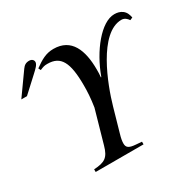

<svg xmlns="http://www.w3.org/2000/svg" viewBox="-148 -841 1022 1004"><g transform="rotate(-30 362.5 -339.0)"><path d="M725 -604C721 -622 716 -639 699 -652C685 -662 670 -666 651 -666C571 -666 476 -546 429 -416V-415H426C428 -431 428 -446 428 -461C428 -578 393 -668 285 -668C239 -668 208 -649 166 -619L173 -605C194 -614 201 -616 219 -616C299 -616 328 -562 328 -423C328 -384 326 -348 318 -295L262 -98C244 -34 221 -20 155 -16V0H444V-16L408 -19C369 -22 355 -31 355 -56C355 -69 357 -84 365 -111L405 -251C437 -364 534 -622 669 -622C688 -622 700 -610 709 -597ZM8 -523H42L130 -604C153 -625 170 -641 170 -656C170 -671 156 -678 145 -678C124 -678 113 -670 102 -655Z"/></g></svg>

Font: STIXGeneral
Style: Italic
Weight: 400
Italic angle: -16.33°
Designer: MicroPress Inc., with final additions and corrections provided by Coen Hoffman, Elsevier (retired)
Version: Version 1.1.0